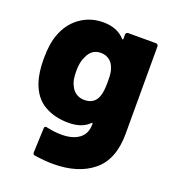

<svg xmlns="http://www.w3.org/2000/svg" viewBox="-132 -625 827 922"><g transform="rotate(20 281.5 -164.0)"><path d="M148 189Q138 188 138 176L143 52Q143 45 147 42.5Q151 40 157 42Q198 51 233 51Q290 51 323 26.5Q356 2 356 -46V-49Q356 -53 354 -53Q352 -53 349 -50Q313 -14 245 -14Q173 -14 120.5 -45Q68 -76 45 -145Q29 -192 29 -263Q29 -341 48 -389Q71 -452 122 -488.5Q173 -525 239 -525Q311 -525 350 -481Q352 -479 354 -479.5Q356 -480 356 -483V-505Q356 -510 359.5 -513.5Q363 -517 368 -517H510Q515 -517 518.5 -513.5Q522 -510 522 -505V-58Q522 73 446.5 135Q371 197 243 197Q201 197 148 189ZM209 -190Q218 -168 236.5 -155.5Q255 -143 279 -143Q331 -143 347 -189Q356 -212 356 -264Q356 -292 354 -307Q352 -322 346 -336Q338 -358 320 -370.5Q302 -383 278 -383Q231 -383 211 -336Q196 -308 196 -262Q196 -212 209 -190Z"/></g></svg>

Font: Barlow GEO ExtraBold
Style: Regular
Weight: 800
Designer: Jeremy Tribby
Foundry: Tribby Type
Version: Version 1.408